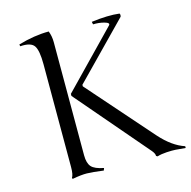

<svg xmlns="http://www.w3.org/2000/svg" viewBox="-105 -812 920 925"><g transform="rotate(-15 355.0 -349.5)"><path d="M228 -651.9V-87.9Q228 -48.3 244.1 -30.3Q260.3 -12.2 305.2 -3.9L300.8 7.8Q246.1 0.5 218.3 0Q190.4 -0.5 146 7.8L143.1 2.9Q152.8 -11.2 152.8 -48.8V-562Q152.8 -630.9 136.5 -654.8Q120.1 -678.7 66.9 -674.8L64.9 -684.1Q145.5 -708 217.8 -708Q228 -682.1 228 -651.9ZM570.8 -687 308.1 -418V-410.2L590.8 -88.9Q648.4 -24.4 710 -3.9V4.9Q676.3 1.5 659.4 0.5Q642.6 -0.5 616.2 1Q589.8 2.4 568.8 8.8L562 4.9Q563 -5.9 549.8 -22L243.2 -379.9V-390.1L505.9 -661.1Q516.6 -672.4 487.3 -680.2Q461.9 -687 433.1 -686L430.2 -699.2Q513.2 -710 569.8 -703.1Q574.2 -696.8 570.8 -687Z"/></g></svg>

Font: Junge
Style: Regular
Weight: 400
Designer: Alexei Vanyashin
Foundry: Cyreal (www.cyreal.org)
Version: Version 1.002